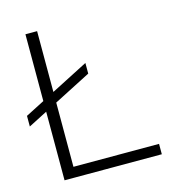

<svg xmlns="http://www.w3.org/2000/svg" viewBox="-94 -639 650 715"><g transform="rotate(-15 230.5 -281.5)"><path d="M-5 -227V-268L256 -402V-361ZM68 -12V-563H113V-12ZM68 0V-40H443V0Z"/></g></svg>

Font: Darker Grotesque Light
Style: Regular
Weight: 400
Version: Version 1.000;gftools[0.9.28]